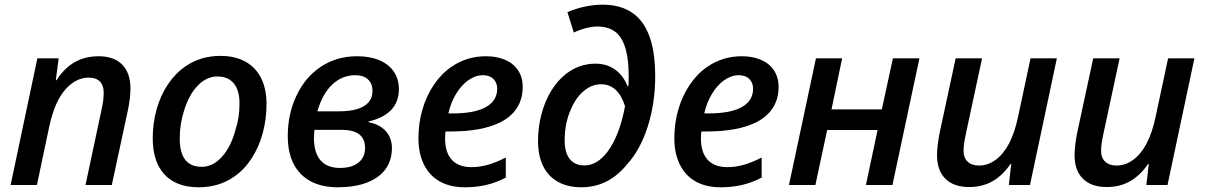

<svg xmlns="http://www.w3.org/2000/svg" viewBox="-20 -790 5146 820"><path d="M139.6 -541H230.5L218.3 -447.3H221.2Q254.9 -499.5 299.3 -524.7Q343.8 -549.8 401.4 -549.8Q466.8 -549.8 502 -513.9Q537.1 -478 537.1 -412.6Q537.1 -369.1 524.9 -313L457.5 0H345.2L413.6 -321.3Q422.9 -361.8 422.9 -394.5Q422.9 -425.3 406.5 -441.9Q390.1 -458.5 358.9 -458.5Q323.2 -458.5 291.3 -436.8Q259.3 -415 235.8 -375.5Q207.5 -328.1 190.4 -250L137.7 0H25.4Z M632.3 -199.7Q632.3 -264.2 648.9 -323.2Q665.5 -382.3 697 -429.4Q728.5 -476.6 771.5 -506.3Q836.9 -551.3 920.9 -551.3Q983.4 -551.3 1027.6 -527.1Q1071.8 -502.9 1095 -456.8Q1118.2 -410.6 1118.2 -345.7Q1118.2 -279.8 1101.6 -219.7Q1085 -159.7 1053.7 -112.1Q1022.5 -64.5 979.5 -35.2Q915 9.8 828.6 9.8Q733.4 9.8 682.9 -44.4Q632.3 -98.6 632.3 -199.7ZM985.8 -235.8Q1002.9 -286.6 1002.9 -348.6Q1002.9 -404.3 978.5 -433.8Q954.1 -463.4 908.7 -463.4Q862.8 -463.4 825.4 -425.3Q788.1 -387.2 767.1 -320.8Q747.6 -262.2 747.6 -198.2Q747.6 -77.6 841.3 -77.6Q889.6 -77.6 928 -120.4Q966.3 -163.1 985.8 -235.8Z M1209 -208.5Q1209 -304.2 1247.1 -383.5Q1285.2 -462.9 1352.5 -506.3Q1418.9 -549.8 1504.9 -549.8Q1560.1 -549.8 1600.3 -532.7Q1640.6 -515.6 1662.1 -483.9Q1683.6 -452.1 1683.6 -409.2Q1683.6 -301.8 1553.7 -271V-268.1Q1601.1 -259.3 1627.4 -230.2Q1653.8 -201.2 1653.8 -157.7Q1653.8 -104.5 1626 -66.9Q1598.1 -29.3 1546.1 -9.8Q1494.1 9.8 1422.4 9.8Q1320.3 9.8 1264.6 -47.1Q1209 -104 1209 -208.5ZM1539.1 -158.2Q1539.1 -235.4 1439.9 -235.4H1322.8Q1320.8 -210.9 1320.8 -200.7Q1320.8 -137.7 1349.1 -105.2Q1377.4 -72.8 1432.1 -72.8Q1481.9 -72.8 1510.5 -95.2Q1539.1 -117.7 1539.1 -158.2ZM1426.3 -314.5Q1518.6 -314.5 1552.2 -351.1Q1570.8 -371.1 1570.8 -401.9Q1570.8 -433.1 1551.5 -450.9Q1532.2 -468.8 1497.6 -468.8Q1441.4 -468.8 1399.4 -429.4Q1357.4 -390.1 1335.4 -314.5Z M1767.1 -200.2Q1767.1 -263.2 1783.9 -321.5Q1800.8 -379.9 1832.5 -427.2Q1864.3 -474.6 1907.7 -504.4Q1973.1 -549.8 2055.2 -549.8Q2103 -549.8 2138.7 -533.9Q2174.3 -518.1 2193.4 -488.5Q2212.4 -459 2212.4 -419.4Q2212.4 -367.7 2188 -329.3Q2163.6 -291 2115.7 -267.1Q2037.6 -228.5 1904.8 -228.5H1882.8Q1880.9 -216.8 1880.9 -198.7Q1880.9 -138.7 1909.7 -107.4Q1938.5 -76.2 1993.7 -76.2Q2028.3 -76.2 2063.7 -86.2Q2099.1 -96.2 2140.1 -117.2V-31.2Q2096.7 -9.3 2055.4 0.2Q2014.2 9.8 1964.4 9.8Q1902.3 9.8 1858.2 -15.1Q1814 -40 1790.5 -87.4Q1767.1 -134.8 1767.1 -200.2ZM2103.5 -411.1Q2103.5 -436.5 2087.4 -452.6Q2071.3 -468.8 2042.5 -468.8Q2010.7 -468.8 1980.7 -447.8Q1950.7 -426.8 1928 -389.4Q1905.3 -352.1 1895 -305.7H1914.6Q2007.3 -305.7 2055.4 -332.8Q2103.5 -359.9 2103.5 -411.1Z M2277.8 -188Q2277.8 -247.1 2292.5 -302.5Q2307.1 -357.9 2334.5 -402.6Q2361.8 -447.3 2398.9 -475.6Q2454.6 -518.1 2523.4 -518.1Q2571.3 -518.1 2606.4 -493.2Q2641.6 -468.3 2660.2 -421.9H2663.6Q2665 -433.1 2665 -463.9Q2665 -564.9 2638.2 -616.7Q2622.1 -647.5 2595.7 -662.1Q2569.3 -676.8 2531.2 -676.8Q2508.3 -676.8 2480.7 -669.4Q2453.1 -662.1 2430.7 -650.9L2403.3 -738.3Q2479.5 -770 2555.2 -770Q2652.3 -770 2708 -711.9Q2778.3 -637.2 2778.3 -464.8Q2778.3 -350.1 2746.6 -250.2Q2714.8 -150.4 2658.7 -88.9Q2579.1 9.8 2462.9 9.8Q2404.3 9.8 2362.5 -13.7Q2320.8 -37.1 2299.3 -81.5Q2277.8 -126 2277.8 -188ZM2574.7 -142.1Q2599.6 -175.3 2618.7 -224.4Q2637.7 -273.4 2649.4 -336.4Q2619.6 -430.2 2546.9 -430.2Q2508.3 -430.2 2474.1 -402.1Q2439.9 -374 2419.4 -325.7Q2391.6 -265.6 2391.6 -190.4Q2391.6 -138.2 2413.3 -110.8Q2435.1 -83.5 2476.1 -83.5Q2530.3 -83.5 2574.7 -142.1Z M2859.9 -200.2Q2859.9 -263.2 2876.7 -321.5Q2893.6 -379.9 2925.3 -427.2Q2957 -474.6 3000.5 -504.4Q3065.9 -549.8 3147.9 -549.8Q3195.8 -549.8 3231.4 -533.9Q3267.1 -518.1 3286.1 -488.5Q3305.2 -459 3305.2 -419.4Q3305.2 -367.7 3280.8 -329.3Q3256.3 -291 3208.5 -267.1Q3130.4 -228.5 2997.6 -228.5H2975.6Q2973.6 -216.8 2973.6 -198.7Q2973.6 -138.7 3002.4 -107.4Q3031.2 -76.2 3086.4 -76.2Q3121.1 -76.2 3156.5 -86.2Q3191.9 -96.2 3232.9 -117.2V-31.2Q3189.5 -9.3 3148.2 0.2Q3106.9 9.8 3057.1 9.8Q2995.1 9.8 2950.9 -15.1Q2906.7 -40 2883.3 -87.4Q2859.9 -134.8 2859.9 -200.2ZM3196.3 -411.1Q3196.3 -436.5 3180.2 -452.6Q3164.1 -468.8 3135.3 -468.8Q3103.5 -468.8 3073.5 -447.8Q3043.5 -426.8 3020.8 -389.4Q2998 -352.1 2987.8 -305.7H3007.3Q3100.1 -305.7 3148.2 -332.8Q3196.3 -359.9 3196.3 -411.1Z M3464.8 -541H3576.7L3531.2 -322.8H3746.1L3793.5 -541H3906.7L3791.5 0H3678.2L3728 -234.9H3512.7L3462.4 0H3349.6Z M3981.9 -127.4Q3981.9 -166 3993.2 -223.6L4061.5 -541H4174.3L4105 -218.3Q4095.2 -173.8 4095.2 -145Q4095.2 -115.7 4112.8 -99.4Q4130.4 -83 4161.6 -83Q4198.7 -83 4231.9 -107.2Q4265.1 -131.3 4289.1 -176.3Q4313.5 -222.7 4327.6 -289.6L4381.3 -541H4493.7L4378.9 0H4288.6L4298.8 -89.8H4295.9Q4261.2 -39.6 4218 -15.4Q4174.8 8.8 4119.1 8.8Q4053.2 8.8 4017.6 -26.6Q3981.9 -62 3981.9 -127.4Z M4569.3 -127.4Q4569.3 -166 4580.6 -223.6L4648.9 -541H4761.7L4692.4 -218.3Q4682.6 -173.8 4682.6 -145Q4682.6 -115.7 4700.2 -99.4Q4717.8 -83 4749 -83Q4786.1 -83 4819.3 -107.2Q4852.5 -131.3 4876.5 -176.3Q4900.9 -222.7 4915 -289.6L4968.8 -541H5081.1L4966.3 0H4876L4886.2 -89.8H4883.3Q4848.6 -39.6 4805.4 -15.4Q4762.2 8.8 4706.5 8.8Q4640.6 8.8 4605 -26.6Q4569.3 -62 4569.3 -127.4Z"/></svg>

Font: Viking Open Sans Light
Style: Bold Italic
Weight: 600
Italic angle: -12°
Foundry: Ascender Corporation
Version: Version 2.000